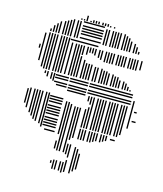

<svg xmlns="http://www.w3.org/2000/svg" viewBox="-134 -820 965 1134"><g transform="rotate(15 348.5 -252.5)"><path d="M36 -128H28V-216H36ZM52 -104H44V-224H52ZM76 -80H68V-224H76ZM92 -64H84V-224H92ZM108 -48H100V-224H108ZM108 -328H100V-344H108ZM124 -40H116V-224H124ZM124 -312H116V-344H124ZM148 -32H140V-224H148ZM148 -304H140V-344H148ZM164 -16H156V-224H164ZM164 -296H156V-344H164ZM248 -4H184V-12H248ZM248 -28H168V-36H248ZM248 -44H168V-52H248ZM248 -60H168V-68H248ZM248 -76H168V-84H248ZM248 -100H168V-108H248ZM248 -116H168V-124H248ZM248 -132H168V-140H248ZM248 -148H168V-156H248ZM248 -172H168V-180H248ZM248 -188H168V-196H248ZM248 -204H168V-212H248ZM248 -276H184V-284H248ZM248 -292H168V-300H248ZM248 -316H168V-324H248ZM248 -332H168V-340H248ZM276 176H268V160H276ZM276 88H268V40H276ZM276 0H268V-200H276ZM292 208H284V152H292ZM292 96H284V-200H292ZM308 208H300V152H308ZM308 96H300V-192H308ZM332 208H324V152H332ZM332 96H324V-184H332ZM348 216H340V152H348ZM348 104H340V40H348ZM348 16H340V-184H348ZM364 208H356V136H364ZM364 120H356V40H364ZM364 0H356V-184H364ZM368 -260H256V-268H368ZM368 -276H256V-284H368ZM368 -292H256V-300H368ZM368 -316H256V-324H368ZM368 -332H256V-340H368ZM396 208H388V48H396ZM396 0H388V-64H396ZM412 192H404V56H412ZM412 0H404V-64H412ZM428 176H420V80H428ZM428 0H420V-64H428ZM452 0H444V-64H452ZM468 0H460V-64H468ZM484 -8H476V-64H484ZM500 -16H492V-64H500ZM524 -16H516V-64H524ZM540 -24H532V-64H540ZM556 -32H548V-64H556ZM605 -44H576V-52H605ZM396 -72H388V-184H396ZM396 -232H388V-264H396ZM412 -72H404V-200H412ZM412 -216H404V-264H412ZM428 -72H420V-264H428ZM452 -72H444V-264H452ZM468 -72H460V-264H468ZM484 -72H476V-264H484ZM500 -72H492V-264H500ZM524 -72H516V-264H524ZM540 -72H532V-264H540ZM556 -72H548V-264H556ZM572 -72H564V-264H572ZM596 -72H588V-264H596ZM612 -72H604V-264H612ZM628 -88H620V-264H628ZM640 -276H376V-284H640ZM640 -292H376V-300H640ZM640 -316H376V-324H640ZM640 -332H376V-340H640ZM660 -136H652V-304H660ZM696 -180H672V-188H696ZM688 -236H672V-244H688ZM36 -464H28V-488H36ZM52 -392H44V-560H52ZM76 -360H68V-568H76ZM92 -352H84V-568H92ZM108 -352H100V-568H108ZM124 -352H116V-568H124ZM148 -352H140V-568H148ZM164 -352H156V-568H164ZM180 -352H172V-568H180ZM196 -352H188V-568H196ZM220 -352H212V-544H220ZM244 -352H236V-544H244ZM260 -352H252V-544H260ZM276 -352H268V-544H276ZM292 -352H284V-480H292ZM292 -488H284V-544H292ZM316 -352H308V-464H316ZM316 -496H308V-544H316ZM332 -352H324V-448H332ZM332 -512H324V-544H332ZM348 -352H340V-448H348ZM348 -512H340V-544H348ZM364 -352H356V-448H364ZM364 -504H356V-544H364ZM368 -556H200V-564H368ZM388 -352H380V-440H388ZM388 -496H380V-544H388ZM404 -352H396V-440H404ZM404 -488H396V-544H404ZM428 -352H420V-440H428ZM428 -480H420V-544H428ZM444 -352H436V-432H444ZM444 -480H436V-544H444ZM460 -352H452V-432H460ZM460 -480H452V-544H460ZM476 -352H468V-424H476ZM476 -480H468V-544H476ZM500 -352H492V-424H500ZM500 -480H492V-544H500ZM516 -352H508V-416H516ZM516 -480H508V-544H516ZM532 -352H524V-416H532ZM532 -480H524V-544H532ZM548 -352H540V-400H548ZM548 -480H540V-544H548ZM572 -352H564V-400H572ZM572 -480H564V-544H572ZM588 -352H580V-392H588ZM588 -480H580V-544H588ZM604 -352H596V-376H604ZM604 -480H596V-544H604ZM620 -352H612V-360H620ZM620 -480H612V-544H620ZM644 -488H636V-544H644ZM76 -576H68V-592H76ZM92 -576H84V-616H92ZM108 -576H100V-632H108ZM124 -576H116V-648H124ZM148 -576H140V-656H148ZM164 -576H156V-664H164ZM180 -576H172V-672H180ZM196 -576H188V-680H196ZM220 -576H212V-680H220ZM236 -576H228V-680H236ZM376 -580H248V-588H376ZM376 -604H248V-612H376ZM376 -620H248V-628H376ZM376 -636H248V-644H376ZM376 -652H248V-660H376ZM376 -676H248V-684H376ZM396 -576H388V-672H396ZM412 -576H404V-672H412ZM436 -576H428V-672H436ZM452 -576H444V-672H452ZM468 -576H460V-672H468ZM484 -576H476V-672H484ZM508 -576H500V-672H508ZM524 -576H516V-664H524ZM540 -576H532V-656H540ZM556 -576H548V-640H556ZM580 -576H572V-632H580ZM596 -576H588V-616H596ZM612 -576H604V-592H612ZM236 -688H228V-696H236ZM252 -688H244V-696H252ZM268 -688H260V-696H268ZM292 -688H284V-696H292ZM308 -688H300V-696H308ZM324 -688H316V-696H324ZM340 -688H332V-696H340ZM364 -688H356V-696H364ZM380 -688H372V-696H380ZM396 -688H388V-696H396ZM412 -688H404V-696H412ZM436 -688H428V-696H436ZM268 -696H260V-721H268ZM308 -696H300V-704H308ZM324 -696H316V-704H324ZM340 -696H332V-704H340ZM364 -696H356V-704H364ZM380 -696H372V-704H380ZM396 -696H388V-704H396Z"/></g></svg>

Font: Rubik Lines
Style: Regular
Weight: 400
Designer: Hubert and Fischer, NaN
Foundry: Hubert and Fischer, NaN
Version: Version 2.201